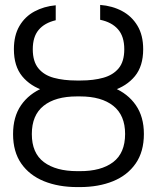

<svg xmlns="http://www.w3.org/2000/svg" viewBox="-20 -759 645 789"><path d="M295.9 -422.9H309.1Q387.7 -423.3 446.5 -398.9Q505.4 -374.5 538.3 -326.7Q571.3 -278.8 571.3 -208.5Q571.3 -135.7 537.6 -87.2Q503.9 -38.6 444.6 -14.4Q385.3 9.8 307.6 9.8H297.9Q220.2 9.8 160.6 -14.4Q101.1 -38.6 67.4 -86.9Q33.7 -135.3 33.7 -208Q33.7 -278.8 66.4 -326.4Q99.1 -374 158.2 -398.7Q217.3 -423.3 295.9 -422.9ZM309.1 -362.8H295.9Q207.5 -362.8 159.2 -324.2Q110.8 -285.6 110.8 -208Q110.8 -129.9 160.4 -92.8Q210 -55.7 297.4 -55.7H307.6Q395 -55.2 444.6 -92.5Q494.1 -129.9 494.1 -208.5Q494.1 -285.2 445.6 -324Q397 -362.8 309.1 -362.8ZM293.5 -428.2H312Q364.3 -428.2 404.5 -439.5Q444.8 -450.7 467.8 -478.5Q490.7 -506.3 490.7 -556.6Q490.7 -609.4 464.8 -638.7Q439 -668 391.6 -677.7V-738.8Q441.9 -734.9 481.7 -713.6Q521.5 -692.4 544.9 -653.3Q568.4 -614.3 568.4 -556.6Q568.4 -487.3 534.4 -446Q500.5 -404.8 442.4 -386.2Q384.3 -367.7 312 -367.7H293.5Q221.2 -367.7 163.1 -386Q105 -404.3 71 -445.8Q37.1 -487.3 37.1 -556.6Q37.1 -613.3 59.8 -652.1Q82.5 -690.9 121.6 -711.9Q160.6 -732.9 209 -737.3V-675.8Q163.1 -665 138.9 -636.2Q114.7 -607.4 114.7 -556.6Q114.7 -506.3 137.7 -478.3Q160.6 -450.2 201.2 -439.2Q241.7 -428.2 293.5 -428.2Z"/></svg>

Font: Inter 16pt Light
Style: Regular
Weight: 300
Version: Version 4.001;git-66647c0bb